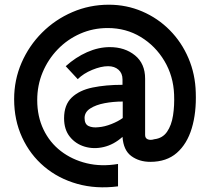

<svg xmlns="http://www.w3.org/2000/svg" viewBox="-20 -680 891 815"><path d="M481 111Q388 123 308 100.5Q228 78 168 27.5Q108 -23 74 -96.5Q40 -170 40 -259Q40 -341 71.5 -413.5Q103 -486 158.5 -541.5Q214 -597 287 -628.5Q360 -660 442 -660Q517 -660 583.5 -631.5Q650 -603 700.5 -552Q751 -501 780 -433Q809 -365 811 -287Q814 -202 794 -135.5Q774 -69 730.5 -31Q687 7 618 7Q571 7 537.5 -17.5Q504 -42 500 -99Q463 -66 420.5 -56Q378 -46 339.5 -57.5Q301 -69 276.5 -99.5Q252 -130 252 -178Q252 -235 284.5 -266Q317 -297 373 -308.5Q429 -320 500 -320V-343Q500 -369 483 -384Q466 -399 439 -399Q409 -399 371.5 -383.5Q334 -368 310 -344L259 -399Q301 -437 349.5 -458.5Q398 -480 446 -480Q510 -480 553 -445Q596 -410 596 -346V-107Q596 -93 607.5 -88.5Q619 -84 635 -89Q670 -93 689 -120.5Q708 -148 714.5 -190Q721 -232 719 -279Q716 -357 678 -421Q640 -485 577.5 -523Q515 -561 437 -561Q375 -561 320.5 -537Q266 -513 225 -470.5Q184 -428 161 -373Q138 -318 138 -255Q138 -186 164.5 -130.5Q191 -75 238.5 -38.5Q286 -2 348 13Q410 28 481 16ZM398 -140Q424 -142 453 -153.5Q482 -165 501 -179V-249Q461 -249 424 -242Q387 -235 363 -219.5Q339 -204 339 -179Q339 -153 356 -145Q373 -137 398 -140Z"/></svg>

Font: Kulim Park SemiBold
Style: Regular
Weight: 600
Designer: Noponies / Dale Sattler
Foundry: Noponies
Version: Version 1.000; ttfautohint (v1.8.3)